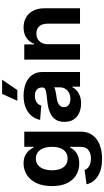

<svg xmlns="http://www.w3.org/2000/svg" viewBox="410 -1214 1019 1880"><g transform="rotate(-90 920.0 -273.5)"><path d="M305.1 215.8Q231.6 215.8 179.2 195.8Q126.7 175.7 95.8 141.2Q64.9 106.6 56.1 63.7L195.7 44.9Q202 61.5 215.7 75.7Q229.5 89.8 252.4 98.4Q275.4 107 308.6 107Q357.8 107 390 83.2Q422.3 59.4 422.3 3.3V-96.5H415.6Q406 -74.2 385.9 -53.8Q365.8 -33.4 334.8 -20.5Q303.7 -7.6 260 -7.6Q198.7 -7.6 148.5 -36.4Q98.3 -65.1 68.4 -124.1Q38.5 -183.1 38.5 -273.6Q38.5 -366.7 68.9 -428.7Q99.3 -490.6 149.7 -521.7Q200.1 -552.7 260.2 -552.7Q305.8 -552.7 336.8 -537.4Q367.9 -522 387.4 -499Q406.8 -476.1 417 -453.7H422.9V-545.9H571.5V5.7Q571.5 75.1 537.4 121.9Q503.2 168.8 443.2 192.3Q383.1 215.8 305.1 215.8ZM308 -121.5Q344.7 -121.5 370.2 -139.7Q395.6 -157.9 409.1 -192.2Q422.7 -226.5 422.7 -274.4Q422.7 -322.4 409.3 -357.8Q396 -393.2 370.5 -412.8Q344.9 -432.4 308 -432.4Q270.6 -432.4 245 -412.2Q219.4 -392 206.4 -356.4Q193.4 -320.8 193.4 -274.4Q193.4 -227.7 206.5 -193.3Q219.6 -158.8 245.3 -140.1Q271 -121.5 308 -121.5Z M848.5 10.4Q796.5 10.4 755.3 -8Q714.2 -26.3 690.7 -62.4Q667.3 -98.5 667.3 -152.3Q667.3 -198 683.8 -228.7Q700.3 -259.4 729.1 -278.3Q757.9 -297.2 794.7 -307.1Q831.4 -317 872.2 -320.7Q919.6 -325.3 948.6 -329.6Q977.5 -333.9 990.8 -342.9Q1004 -352 1004 -369.3V-371.7Q1004 -394.2 994.5 -410Q985.1 -425.7 967 -433.9Q949 -442.2 923.3 -442.2Q896.2 -442.2 876.3 -434.1Q856.4 -426 843.9 -411.9Q831.4 -397.8 826.3 -379.5L686.4 -390.8Q697.1 -440.6 728.3 -477Q759.5 -513.3 809 -533Q858.6 -552.7 923.9 -552.7Q969.3 -552.7 1010.8 -542.1Q1052.3 -531.4 1085 -509.1Q1117.6 -486.7 1136.5 -451.7Q1155.4 -416.7 1155.4 -368.2V0H1011.6V-76H1007.7Q994.4 -50.5 972.5 -31.1Q950.6 -11.7 919.8 -0.7Q889.1 10.4 848.5 10.4ZM891.7 -94.1Q925.1 -94.1 950.6 -107.5Q976.2 -120.9 990.7 -143.7Q1005.2 -166.5 1005.2 -194.9V-252.7Q998.3 -248.4 985.9 -244.6Q973.5 -240.8 958.3 -237.8Q943 -234.8 927.9 -232.5Q912.8 -230.3 900.5 -228.5Q873.6 -224.7 853.7 -216.1Q833.7 -207.4 822.7 -193.1Q811.6 -178.8 811.6 -157.4Q811.6 -126.3 834.1 -110.2Q856.6 -94.1 891.7 -94.1ZM873.5 -613.7 941.3 -762.7H1080L978.6 -613.7Z M1428 -315.2V0H1277.1V-545.9H1425.7V-448.8H1431.2Q1449.6 -497 1490 -524.9Q1530.4 -552.7 1591.5 -552.7Q1648.4 -552.7 1690.7 -527.9Q1732.9 -503.1 1756.2 -457Q1779.6 -410.9 1779.6 -347.3V0H1628.6V-320.3Q1628.6 -370.2 1602.8 -398.7Q1577.1 -427.1 1531.5 -427.1Q1501.2 -427.1 1477.8 -413.8Q1454.4 -400.5 1441.2 -375.6Q1428 -350.8 1428 -315.2Z"/></g></svg>

Font: Inter V
Style: 
Weight: 400
Designer: Rasmus Andersson
Foundry: rsms
Version: Version 4.000;git-a3f224843